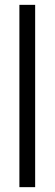

<svg xmlns="http://www.w3.org/2000/svg" viewBox="-20 -621 225 792"><path d="M60 151V-601H125V151Z"/></svg>

Font: Darker Grotesque Light Medium
Style: Regular
Weight: 500
Version: Version 1.000;gftools[0.9.28]